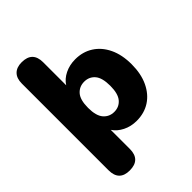

<svg xmlns="http://www.w3.org/2000/svg" viewBox="-257 -829 1133 1133"><g transform="rotate(-45 310.0 -262.5)"><path d="M320 -120Q361 -120 386.5 -150Q412 -180 412 -246Q412 -313 386.5 -342.5Q361 -372 320 -372Q279 -372 253 -342.5Q227 -313 227 -246Q227 -180 253 -150Q279 -120 320 -120ZM140 189Q52 189 52 99V-624Q52 -668 75 -691Q98 -714 140 -714Q230 -714 230 -624V-432Q251 -465 290 -484Q329 -503 376 -503Q439 -503 487.5 -472Q536 -441 563.5 -383.5Q591 -326 591 -246Q591 -167 563.5 -109Q536 -51 488 -20Q440 11 376 11Q329 11 290 -8.5Q251 -28 230 -60V99Q230 189 140 189Z"/></g></svg>

Font: Chiron GoRound TC H
Style: Regular
Weight: 900
Designer: Ryoko NISHIZUKA 西塚涼子 (kana, bopomofo & ideographs); Paul D. Hunt (Latin, Greek & Cyrillic); Sandoll Communications 산돌커뮤니
Foundry: Adobe
Version: Version 1.000;hotconv 1.1.1;makeotfexe 2.6.0